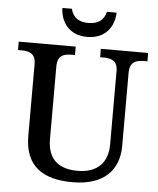

<svg xmlns="http://www.w3.org/2000/svg" viewBox="-61 -966 846 1027"><g transform="rotate(5 362.5 -452.0)"><path d="M377 -771C475 -771 521 -839 523 -914H471C460 -866 426 -846 377 -846C328 -846 294 -866 283 -914H232C234 -839 280 -771 377 -771ZM367 10C531 10 615 -73 615 -206V-599C615 -660 651 -669 694 -669H710V-714H456V-669H472C514 -669 550 -660 550 -603V-208C550 -114 497 -53 389 -53C293 -53 227 -95 227 -210V-599C227 -660 262 -669 306 -669H321V-714H15V-669H31C73 -669 110 -660 110 -603V-216C110 -53 208 10 367 10Z"/></g></svg>

Font: Noto Serif Devanagari Medium
Style: Regular
Weight: 500
Designer: Universal Thirst, Indian Type Foundry and the Monotype Design Team
Foundry: Monotype Imaging Inc.
Version: Version 2.004